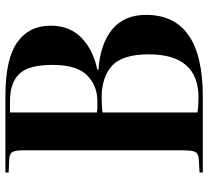

<svg xmlns="http://www.w3.org/2000/svg" viewBox="-50 -720 770 710"><g transform="rotate(-90 335.0 -365.0)"><path d="M52 0V-12L103 -15Q122 -17 128 -28Q134 -39 134 -71V-670Q134 -694 127.5 -704.5Q121 -715 100 -716L52 -718V-730H335Q471 -730 533 -686.5Q595 -643 595 -563Q595 -492 550 -448.5Q505 -405 432 -390V-386Q529 -379 582 -334.5Q635 -290 635 -210Q635 0 333 0ZM316 -390Q374 -390 412 -428.5Q450 -467 450 -555Q450 -645 416.5 -679Q383 -713 317 -713H274V-392Q282 -390 292.5 -390Q303 -390 316 -390ZM331 -16Q408 -16 448.5 -61.5Q489 -107 489 -200Q489 -298 446.5 -336Q404 -374 330 -374Q294 -374 274 -371V-20Q297 -16 331 -16Z"/></g></svg>

Font: Literata 72pt SemiBold
Style: Regular
Weight: 600
Designer: Latin by Veronika Burian and Jose Scaglione. Greek by Irene Vlachou. Cyrillic by Vera Evstafieva.
Foundry: TypeTogether
Version: Version 3.002